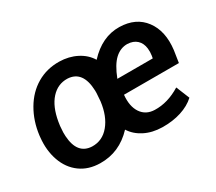

<svg xmlns="http://www.w3.org/2000/svg" viewBox="-105 -750 1092 970"><g transform="rotate(-30 440.5 -265.0)"><path d="M41 -265.6Q50.8 -344.2 87.9 -407.7Q125 -471.2 183.1 -505.4Q241.2 -539.6 313.5 -538.6Q369.1 -537.6 413.8 -514.6Q458.5 -491.7 482.4 -452.1Q563.5 -540 664.1 -538.1Q759.3 -536.1 808.3 -470.5Q857.4 -404.8 844.7 -299.8L834 -230H513.7Q507.3 -165 533.4 -126.2Q559.6 -87.4 610.4 -85.9Q685.5 -83.5 760.7 -129.9L792.5 -51.8Q759.8 -21.5 710 -5.6Q660.2 10.3 600.1 9.3Q542.5 8.3 498.3 -14.2Q454.1 -36.6 430.2 -74.7Q349.1 11.7 237.3 9.8Q169.9 8.8 122.6 -25.9Q75.2 -60.5 53.7 -121.3Q32.2 -182.1 40 -255.4ZM155.3 -255.4 152.8 -218.8 153.3 -196.3Q160.2 -87.4 244.1 -84Q304.2 -82.5 344.2 -130.9Q384.3 -179.2 394.5 -259.8L397.9 -307.1V-321.3Q394 -439.5 306.2 -443.4Q250.5 -444.8 211.4 -401.6Q172.4 -358.4 158.7 -278.3ZM656.2 -443.8Q616.2 -444.3 583.7 -414.6Q551.3 -384.8 524.9 -316.4H731.4L733.9 -330.1Q737.3 -352.1 734.9 -372.1Q731 -404.8 710.7 -423.6Q690.4 -442.4 656.2 -443.8Z"/></g></svg>

Font: Roboto Medium
Style: Italic
Weight: 500
Italic angle: -12°
Designer: Google
Version: Version 2.134; 2016